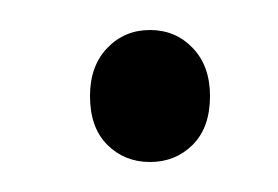

<svg xmlns="http://www.w3.org/2000/svg" viewBox="-20 -100 185 128"><path d="M40 -36Q40 -56 51.5 -68Q63 -80 80 -80Q97 -80 108.5 -68Q120 -56 120 -36Q120 -15 108.5 -3.5Q97 8 80 8Q63 8 51.5 -3.5Q40 -15 40 -36Z"/></svg>

Font: Mukta Mahee ExtraLight
Style: Regular
Weight: 275
Designer: Shuchita Grover, Noopur Datye, Girish Dalvi, Yashodeep Gholap
Foundry: Ek Type
Version: Version 2.538;PS 1.000;hotconv 16.6.51;makeotf.lib2.5.65220;